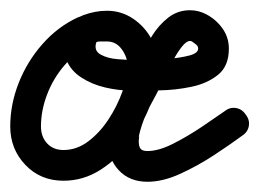

<svg xmlns="http://www.w3.org/2000/svg" viewBox="-40 -318 506 375"><path d="M112 -284Q123 -289 134.5 -284.5Q146 -280 152 -269Q157 -258 152.5 -246Q148 -234 137 -229Q108 -216 86 -190.5Q64 -165 52 -133.5Q40 -102 40 -71Q40 -51 52 -38Q64 -25 84 -25Q110 -25 132.5 -42Q155 -59 172 -85Q189 -111 199 -139Q209 -167 209 -190Q209 -206 198 -221.5Q187 -237 169 -237Q164 -237 156.5 -237Q149 -237 148 -235Q143 -219 156.5 -211.5Q170 -204 189 -202.5Q208 -201 217 -201Q217 -201 217 -201Q217 -201 217 -201Q217 -201 217 -201Q223 -201 243.5 -201Q264 -201 288 -203Q312 -205 329.5 -209.5Q347 -214 347 -223Q347 -228 343 -231Q339 -234 335 -237Q333 -238 331 -238Q324 -238 315 -226.5Q306 -215 299 -201.5Q292 -188 289 -183Q275 -151 256.5 -117.5Q238 -84 231 -51Q231 -51 232 -51Q232 -51 232 -51Q231 -47 231 -42Q231 -32 234.5 -27.5Q238 -23 248 -23Q270 -23 298.5 -37.5Q327 -52 354.5 -70.5Q382 -89 399 -101Q399 -101 399 -101Q399 -101 399 -101Q409 -109 421 -107Q433 -105 440 -94Q448 -84 446 -72Q444 -60 433 -53Q410 -36 378 -15Q346 6 312 21.5Q278 37 248 37Q213 37 192 14.5Q171 -8 171 -42Q171 -51 172 -61Q172 -61 172 -61Q173 -62 173 -62Q180 -99 199.5 -136Q219 -173 235 -208Q244 -227 257 -248Q270 -269 288.5 -283.5Q307 -298 331 -298Q348 -298 363 -290Q382 -280 394.5 -262.5Q407 -245 407 -223Q407 -189 386 -172Q365 -155 334 -148.5Q303 -142 271 -141.5Q239 -141 217 -141Q217 -141 217 -141Q217 -141 217 -141Q217 -141 217 -141Q192 -141 166 -147Q140 -153 119 -166.5Q98 -180 89.5 -201.5Q81 -223 92 -255Q100 -280 123 -288.5Q146 -297 169 -297Q197 -297 220 -281.5Q243 -266 256 -241.5Q269 -217 269 -190Q269 -154 254.5 -115.5Q240 -77 215 -42.5Q190 -8 156.5 13.5Q123 35 84 35Q39 35 9.5 4Q-20 -27 -20 -71Q-20 -114 -3.5 -156Q13 -198 43 -232Q73 -266 112 -284Q112 -284 112 -284Q112 -284 112 -284Z"/></svg>

Font: FRB American Cursive Guidelines
Style: Bold Italic
Weight: 700
Italic angle: -25°
Version: Version 2.0;Modular Font Editor K font №1